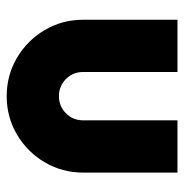

<svg xmlns="http://www.w3.org/2000/svg" viewBox="-8 -546 563 588"><g transform="rotate(90 274.0 -251.5)"><path d="M40 -224V-513H200V-224Q200 -193 221.5 -171.5Q243 -150 274 -150Q305 -150 326.5 -171.5Q348 -193 348 -224V-513H508V-224Q508 -160 476.5 -106.5Q445 -53 391.5 -21.5Q338 10 274 10Q210 10 156.5 -21.5Q103 -53 71.5 -106.5Q40 -160 40 -224Z"/></g></svg>

Font: Lineal Heavy
Style: Regular
Weight: 900
Designer: Created by Frank Adebiaye with contributions from Anton Moglia & Ariel Martín Pérez
Created by Frank ADEBIAYE with FontF
Foundry: Velvetyne Type Foundry
Version: Version 2.000